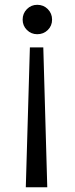

<svg xmlns="http://www.w3.org/2000/svg" viewBox="-20 -710 313 803"><path d="M135.7 -566.9Q110.4 -566.9 92.5 -584.7Q74.7 -602.5 74.7 -627.9Q74.7 -653.8 92.5 -671.9Q110.4 -689.9 135.7 -689.9Q162.1 -689.9 179.9 -671.9Q197.8 -653.8 197.8 -627.9Q197.8 -602.1 179.9 -584.5Q162.1 -566.9 135.7 -566.9ZM105 -511.7H161.1L177.7 73.2H87.9Z"/></svg>

Font: Amethysta
Style: Regular
Weight: 400
Designer: Konstantin Vinogradov, Alexei Vanyashin
Foundry: Cyreal (www.cyreal.org)
Version: Version 1.002